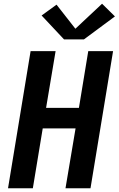

<svg xmlns="http://www.w3.org/2000/svg" viewBox="-20 -1009 640 1029"><path d="M23 0 144 -735H278L227 -431H403L453 -735H586L465 0H331L385 -321H209L156 0ZM430 -798H323L203 -926L283 -984L384 -855L527 -989L596 -921Z"/></svg>

Font: Iosevka SS04 XBd Ex
Style: Italic
Weight: 800
Width: 7
Italic angle: -9°
Monospace: yes
Designer: Belleve Invis
Foundry: Belleve Invis
Version: Version 19.0.0; ttfautohint (v1.8.4)